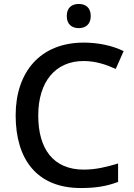

<svg xmlns="http://www.w3.org/2000/svg" viewBox="-20 -939 675 969"><path d="M378 -919C344 -919 317 -902 317 -858C317 -815 344 -797 378 -797C410 -797 438 -815 438 -858C438 -902 410 -919 378 -919ZM402 -631C465 -631 518 -612 564 -591L604 -681C547 -709 475 -724 403 -724C181 -724 59 -573 59 -357C59 -134 167 10 388 10C466 10 521 0 576 -21V-114C520 -97 465 -83 403 -83C249 -83 173 -187 173 -356C173 -527 260 -631 402 -631Z"/></svg>

Font: Noto Sans Lao UI Med
Style: Regular
Weight: 500
Designer: Monotype Design Team
Foundry: Monotype Imaging Inc.
Version: Version 2.000